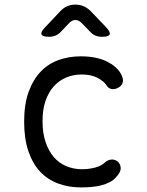

<svg xmlns="http://www.w3.org/2000/svg" viewBox="-20 -805 640 835"><path d="M85 -275Q85 -352 104.5 -405.5Q124 -459 157 -493.5Q190 -528 235 -544Q280 -560 331 -560Q367 -560 395.5 -554Q424 -548 445 -537.5Q466 -527 481 -514Q496 -501 504 -487Q518 -464 514 -448Q510 -432 495 -424Q479 -415 464.5 -418Q450 -421 442 -436Q430 -453 403 -467Q376 -481 335 -481Q299 -481 268 -468Q237 -455 214 -429.5Q191 -404 178 -366.5Q165 -329 165 -277Q165 -227 178 -188Q191 -149 213.5 -122.5Q236 -96 268 -82.5Q300 -69 337 -69Q365 -69 392.5 -76Q420 -83 436 -98Q447 -109 463 -111Q479 -113 494 -101Q499 -95 502 -88Q505 -81 505 -73Q505 -65 500.5 -56Q496 -47 487 -37Q475 -22 457.5 -13Q440 -4 420.5 1Q401 6 378.5 8Q356 10 332 10Q278 10 232.5 -7Q187 -24 154.5 -58.5Q122 -93 103.5 -147.5Q85 -202 85 -275ZM193 -645Q165 -645 160.5 -655.5Q156 -666 176 -686L243 -757Q256 -771 272.5 -778Q289 -785 308 -785Q327 -785 343.5 -778Q360 -771 374 -757L441 -687Q461 -666 457 -655.5Q453 -645 423 -645Q408 -645 395.5 -650Q383 -655 373 -666L335 -705Q322 -718 308 -718Q294 -718 281 -705L243 -665Q233 -655 220.5 -650Q208 -645 193 -645Z"/></svg>

Font: Maple Mono NL Light
Style: Regular
Weight: 300
Monospace: yes
Designer: subframe7536
Version: Version 7.000